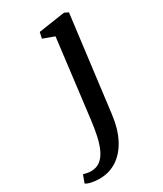

<svg xmlns="http://www.w3.org/2000/svg" viewBox="-326 -639 824 971"><g transform="rotate(-30 86.0 -153.0)"><path d="M173.5 2Q163.5 83.5 133.8 140Q104 196.5 59 225.8Q14 255 -42 255Q-67.5 255 -89.8 250.2Q-112 245.5 -121.5 237.5L-105 193Q-98 195.5 -84.8 198Q-71.5 200.5 -61 200.5Q-28.5 200.5 -6.2 182.8Q16 165 30.2 133.8Q44.5 102.5 53.2 61.5Q62 20.5 67.5 -26L123.5 -480.5L58 -504.5L65.5 -539.5L220.5 -562.5L243 -551.5Z"/></g></svg>

Font: Merriweather 28pt Medium
Style: Italic
Weight: 500
Italic angle: -7.8°
Version: Version 2.101